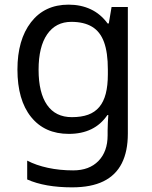

<svg xmlns="http://www.w3.org/2000/svg" viewBox="-20 -566 655 826"><path d="M275 -546Q328 -546 370.5 -526Q413 -506 443 -465H448L460 -536H530V9Q530 85 504 136.5Q478 188 425 214Q372 240 290 240Q232 240 183.5 231.5Q135 223 97 206V125Q135 145 186 156Q237 167 295 167Q364 167 403.5 126.5Q443 86 443 16V-5Q443 -17 444 -39.5Q445 -62 446 -71H442Q414 -30 372.5 -10Q331 10 276 10Q172 10 113.5 -63Q55 -136 55 -267Q55 -395 113.5 -470.5Q172 -546 275 -546ZM287 -472Q220 -472 183 -418.5Q146 -365 146 -266Q146 -167 182.5 -114.5Q219 -62 289 -62Q330 -62 359 -72.5Q388 -83 407 -105.5Q426 -128 435 -163Q444 -198 444 -246V-267Q444 -340 427.5 -385Q411 -430 376 -451Q341 -472 287 -472Z"/></svg>

Font: hexlkorean05
Style: Book
Weight: 400
Designer: Jelle Bosma - Monotype Design Team
Foundry: Monotype Imaging Inc.
Version: Version 2.003